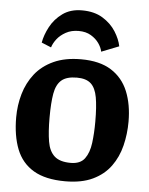

<svg xmlns="http://www.w3.org/2000/svg" viewBox="-53 -762 635 820"><g transform="rotate(5 265.0 -352.5)"><path d="M265.5 -719.2Q318.5 -719.2 354.4 -697.1Q390.3 -675 410.9 -642.5Q431.4 -610 437.1 -580L362.2 -550.5Q358.8 -568.1 346.1 -586.3Q333.4 -604.4 311.8 -617.3Q290.2 -630.3 259 -630.3Q227.6 -630.3 204.2 -617.3Q180.8 -604.4 166.6 -586.1Q152.5 -567.7 147.3 -550.1L105.9 -567.1Q111.4 -599.7 130.2 -635.1Q149 -670.6 182.7 -694.9Q216.4 -719.2 265.5 -719.2ZM257 14.3Q172.1 14.3 121 -16.1Q69.9 -46.5 47.4 -103.7Q25 -160.9 25 -240Q25 -291.6 39 -340.3Q53.1 -389 83.2 -427.4Q113.4 -465.7 162.3 -488.2Q211.2 -510.7 279.9 -510.7Q360.1 -510.7 409.6 -479.3Q459 -447.9 481.9 -392.1Q504.7 -336.2 504.7 -263Q504.7 -209.5 492.3 -159.6Q480 -109.7 451.4 -70.5Q422.8 -31.2 375.1 -8.5Q327.5 14.3 257 14.3ZM273.6 -66Q315 -66 333.7 -91.4Q352.5 -116.8 357.9 -159Q363.3 -201.3 363.3 -250.3Q363.3 -315 356.2 -354.6Q349.1 -394.2 328.9 -412.6Q308.6 -431.1 269 -431.1Q224.7 -431.1 202.9 -412.3Q181.1 -393.6 174.1 -354Q167.1 -314.4 167.1 -250.3Q167.1 -189.7 174 -148.7Q180.8 -107.7 203.8 -86.9Q226.9 -66 273.6 -66Z"/></g></svg>

Font: Faustina Light
Style: Regular
Weight: 300
Designer: Alfonso Garcia
Foundry: http://www.omnibus-type.com
Version: Version 1.200